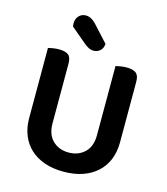

<svg xmlns="http://www.w3.org/2000/svg" viewBox="-123 -924 902 1035"><g transform="rotate(15 328.5 -406.5)"><path d="M328 16Q268 16 221 -0.5Q174 -17 141.5 -47.5Q109 -78 92 -120.5Q75 -163 75 -216V-607Q83 -609 100.5 -612Q118 -615 135 -615Q171 -615 187.5 -602Q204 -589 204 -554V-221Q204 -158 239 -124.5Q274 -91 328 -91Q382 -91 417 -124.5Q452 -158 452 -221V-607Q461 -609 478 -612Q495 -615 512 -615Q548 -615 565 -602Q582 -589 582 -554V-216Q582 -163 565 -120.5Q548 -78 515 -47.5Q482 -17 435 -0.5Q388 16 328 16ZM176 -753Q174 -763 174 -771Q174 -797 189.5 -813Q205 -829 228 -829Q257 -829 284 -801L369 -708Q367 -682 351.5 -669Q336 -656 317 -656Q301 -656 289.5 -662Q278 -668 266 -677Z"/></g></svg>

Font: Baloo Da 2 SemiBold
Style: Regular
Weight: 600
Designer: Noopur Datye, Sulekha Rajkumar and Ek Type
Foundry: Ek Type
Version: Version 1.640;hotconv 1.0.111;makeotfexe 2.5.65597; ttfautoh